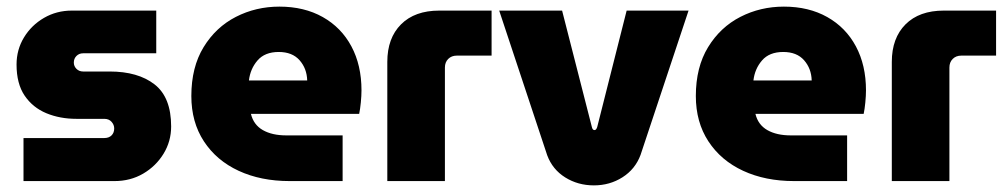

<svg xmlns="http://www.w3.org/2000/svg" viewBox="-20 -547 3042 580"><path d="M51 0V-130H295Q309 -130 317 -138Q325 -146 325 -159Q325 -170 317 -179Q309 -188 295 -188H211Q161 -188 120 -205Q79 -222 54.5 -258Q30 -294 30 -352Q30 -397 52.5 -434Q75 -471 113 -493Q151 -515 197 -515H452V-386H231Q219 -386 211 -378Q203 -370 203 -358Q203 -347 211 -339Q219 -331 231 -331H311Q397 -331 447 -292Q497 -253 497 -165Q497 -120 474 -82.5Q451 -45 412.5 -22.5Q374 0 326 0Z M855 0Q768 0 701 -31Q634 -62 596 -120Q558 -178 558 -257Q558 -344 595 -404.5Q632 -465 692.5 -496Q753 -527 824 -527Q899 -527 955 -495.5Q1011 -464 1041.5 -407Q1072 -350 1072 -274Q1072 -258 1070 -237.5Q1068 -217 1065 -203H738Q746 -170 774 -154Q802 -138 845 -138H1015V0ZM732 -304H908Q907 -340 885 -365Q863 -390 822 -390Q780 -390 758 -364.5Q736 -339 732 -304Z M1150 0V-360Q1150 -432 1191.5 -473.5Q1233 -515 1307 -515H1465V-379H1360Q1344 -379 1334 -369Q1324 -359 1324 -343V0Z M1774 13Q1726 13 1687.5 -11Q1649 -35 1633 -78L1488 -515H1678L1768 -163Q1770 -154 1776 -154Q1781 -154 1784 -163L1873 -515H2060L1915 -79Q1899 -36 1860.5 -11.5Q1822 13 1774 13Z M2379 0Q2292 0 2225 -31Q2158 -62 2120 -120Q2082 -178 2082 -257Q2082 -344 2119 -404.5Q2156 -465 2216.5 -496Q2277 -527 2348 -527Q2423 -527 2479 -495.5Q2535 -464 2565.5 -407Q2596 -350 2596 -274Q2596 -258 2594 -237.5Q2592 -217 2589 -203H2262Q2270 -170 2298 -154Q2326 -138 2369 -138H2539V0ZM2256 -304H2432Q2431 -340 2409 -365Q2387 -390 2346 -390Q2304 -390 2282 -364.5Q2260 -339 2256 -304Z M2674 0V-360Q2674 -432 2715.5 -473.5Q2757 -515 2831 -515H2989V-379H2884Q2868 -379 2858 -369Q2848 -359 2848 -343V0Z"/></svg>

Font: MuseoModerno ExtraBold
Style: Regular
Weight: 800
Designer: Pablo Cosgaya, Héctor Gatti, Marcela Romero, and the Authors of The MuseoModerno Project.
Foundry: Omnibus-Type Team
Version: Version 1.001